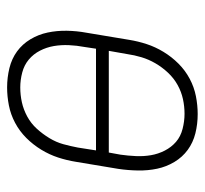

<svg xmlns="http://www.w3.org/2000/svg" viewBox="-38 -530 576 540"><g transform="rotate(-90 250.0 -260.0)"><path d="M199 8Q171 8 145 1.5Q119 -5 98.5 -20Q78 -35 64.5 -57.5Q51 -80 45.5 -106Q40 -132 40.5 -160Q41 -188 45 -215L65 -335Q69 -360 77 -384.5Q85 -409 99 -432Q113 -455 132 -474Q151 -493 174.5 -505.5Q198 -518 223.5 -523Q249 -528 274 -528Q302 -528 328.5 -521.5Q355 -515 375.5 -500Q396 -485 409.5 -462.5Q423 -440 428.5 -414Q434 -388 433.5 -360Q433 -332 428 -305L408 -185Q404 -160 396 -135.5Q388 -111 374 -88Q360 -65 341 -46Q322 -27 298.5 -14.5Q275 -2 249.5 3Q224 8 199 8ZM97 -278H383L388 -311Q392 -332 393 -354Q394 -376 390.5 -396.5Q387 -417 377.5 -435.5Q368 -454 352.5 -467Q337 -480 316 -485.5Q295 -491 274 -491Q253 -491 232.5 -486.5Q212 -482 192.5 -471.5Q173 -461 158 -444.5Q143 -428 131.5 -409Q120 -390 114.5 -370Q109 -350 105 -329ZM200 -29Q221 -29 241.5 -33.5Q262 -38 281 -48.5Q300 -59 315.5 -75.5Q331 -92 342 -111Q353 -130 359 -150Q365 -170 368 -191L377 -242H91L85 -209Q82 -188 81 -166Q80 -144 83.5 -123.5Q87 -103 96.5 -84.5Q106 -66 121 -53Q136 -40 157.5 -34.5Q179 -29 200 -29Z"/></g></svg>

Font: Iosevka Curly Slab Extralight
Style: Italic
Weight: 200
Italic angle: -9°
Monospace: yes
Designer: Belleve Invis
Foundry: Belleve Invis
Version: Version 22.1.2; ttfautohint (v1.8.4)